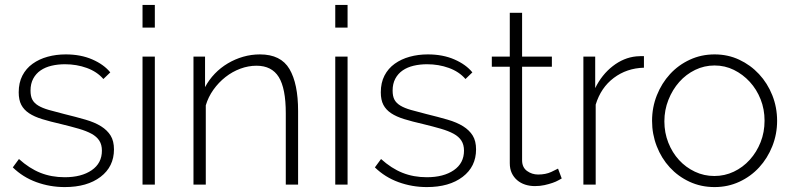

<svg xmlns="http://www.w3.org/2000/svg" viewBox="-20 -750 3219 780"><path d="M243 10Q183 10 128 -10Q73 -30 32 -70L57 -104Q99 -66 144 -48Q189 -30 243 -30Q311 -30 352.5 -58.5Q394 -87 394 -138Q394 -162 383.5 -178.5Q373 -195 352 -206.5Q331 -218 300 -227Q269 -236 228 -246Q184 -256 151.5 -266Q119 -276 98 -290Q77 -304 66.5 -324Q56 -344 56 -375Q56 -414 71 -443Q86 -472 112.5 -491Q139 -510 173.5 -519.5Q208 -529 247 -529Q308 -529 355 -508.5Q402 -488 428 -456L400 -429Q374 -459 332.5 -474Q291 -489 244 -489Q215 -489 189.5 -483Q164 -477 145 -464Q126 -451 115 -430.5Q104 -410 104 -382Q104 -359 111.5 -345Q119 -331 135.5 -321Q152 -311 178 -303.5Q204 -296 240 -287Q289 -275 327 -264Q365 -253 390.5 -237Q416 -221 429.5 -199Q443 -177 443 -143Q443 -73 388.5 -31.5Q334 10 243 10Z M559 0V-520H609V0ZM559 -638V-730H609V-638Z M1191 0H1141V-290Q1141 -391 1112.5 -437Q1084 -483 1022 -483Q989 -483 956.5 -471Q924 -459 896 -437Q868 -415 847 -385.5Q826 -356 816 -322V0H766V-520H813V-396Q829 -426 852.5 -450.5Q876 -475 905.5 -492.5Q935 -510 968 -519.5Q1001 -529 1036 -529Q1121 -529 1156 -469.5Q1191 -410 1191 -299Z M1342 0V-520H1392V0ZM1342 -638V-730H1392V-638Z M1714 10Q1654 10 1599 -10Q1544 -30 1503 -70L1528 -104Q1570 -66 1615 -48Q1660 -30 1714 -30Q1782 -30 1823.5 -58.5Q1865 -87 1865 -138Q1865 -162 1854.5 -178.5Q1844 -195 1823 -206.5Q1802 -218 1771 -227Q1740 -236 1699 -246Q1655 -256 1622.5 -266Q1590 -276 1569 -290Q1548 -304 1537.5 -324Q1527 -344 1527 -375Q1527 -414 1542 -443Q1557 -472 1583.5 -491Q1610 -510 1644.5 -519.5Q1679 -529 1718 -529Q1779 -529 1826 -508.5Q1873 -488 1899 -456L1871 -429Q1845 -459 1803.5 -474Q1762 -489 1715 -489Q1686 -489 1660.5 -483Q1635 -477 1616 -464Q1597 -451 1586 -430.5Q1575 -410 1575 -382Q1575 -359 1582.5 -345Q1590 -331 1606.5 -321Q1623 -311 1649 -303.5Q1675 -296 1711 -287Q1760 -275 1798 -264Q1836 -253 1861.5 -237Q1887 -221 1900.5 -199Q1914 -177 1914 -143Q1914 -73 1859.5 -31.5Q1805 10 1714 10Z M2262 -25Q2258 -23 2248.5 -17.5Q2239 -12 2224.5 -7Q2210 -2 2192 2Q2174 6 2153 6Q2132 6 2113.5 0Q2095 -6 2081 -18Q2067 -30 2059 -47Q2051 -64 2051 -87V-479H1978V-520H2051V-698H2101V-520H2222V-479H2101V-99Q2101 -70 2121 -55.5Q2141 -41 2166 -41Q2197 -41 2219.5 -51.5Q2242 -62 2247 -65Z M2596 -475Q2526 -473 2473.5 -433.5Q2421 -394 2400 -325V0H2350V-520H2398V-392Q2425 -447 2469.5 -481.5Q2514 -516 2565 -521Q2575 -522 2583 -522Q2591 -522 2596 -522Z M2883 10Q2828 10 2781.5 -11.5Q2735 -33 2701 -70Q2667 -107 2648 -156Q2629 -205 2629 -259Q2629 -314 2648.5 -363Q2668 -412 2702 -449Q2736 -486 2782.5 -507.5Q2829 -529 2883 -529Q2937 -529 2983 -507.5Q3029 -486 3063.5 -449Q3098 -412 3117.5 -363Q3137 -314 3137 -259Q3137 -205 3117.5 -156Q3098 -107 3064 -70Q3030 -33 2983.5 -11.5Q2937 10 2883 10ZM2679 -257Q2679 -211 2695 -170.5Q2711 -130 2738.5 -100Q2766 -70 2803 -52.5Q2840 -35 2882 -35Q2924 -35 2961 -52.5Q2998 -70 3026 -101Q3054 -132 3070 -172.5Q3086 -213 3086 -260Q3086 -306 3070 -346.5Q3054 -387 3026 -417.5Q2998 -448 2961.5 -466Q2925 -484 2883 -484Q2841 -484 2804 -466Q2767 -448 2739.5 -417Q2712 -386 2695.5 -344.5Q2679 -303 2679 -257Z"/></svg>

Font: Oxford Sans
Style: Regular
Weight: 300
Designer: Matt McInerney, Pablo Impallari, Rodrigo Fuenzalida
Foundry: Matt McInerney, Pablo Impallari, Rodrigo Fuenzalida
Version: Version 3.000g; ttfautohint (v1.5) -l 8 -r 28 -G 28 -x 14 -D